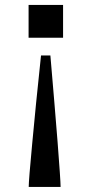

<svg xmlns="http://www.w3.org/2000/svg" viewBox="-20 -544 356 761"><path d="M179.7 -324.2Q188 -228 195.3 -139.9Q202.6 -51.8 208.3 19.5Q213.9 90.8 217 137.5Q220.2 184.1 220.2 196.8H93.8Q93.8 184.6 97.4 139.6Q101.1 94.7 107.7 24.4Q114.3 -45.9 123 -134.8Q131.8 -223.6 142.6 -324.2ZM230 -524.4V-394.5H93.3V-524.4Z"/></svg>

Font: Monda
Style: Bold
Weight: 700
Designer: Vernon Adams
Foundry: Vernon Adams
Version: Version 2.100; ttfautohint (v1.8.3)